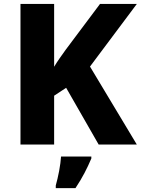

<svg xmlns="http://www.w3.org/2000/svg" viewBox="-20 -734 715 975"><path d="M437 -396 674.8 -713.9H487.8L314 -481.9C293.9 -454.1 272.5 -424.3 254.9 -395V-713.9H84V0H254.9V-248L315.9 -288.1L481 0H674.8ZM443.8 61H290C288.6 81.5 285.6 106 280.3 134.3C274.9 162.6 269 187 263.2 208V221.2H363.3C398.9 168 422.9 120.1 443.8 70.8Z"/></svg>

Font: Noto Reveo Sans
Style: Regular
Weight: 800
Designer: Monotype Design Team
Foundry: Monotype Imaging Inc.
Version: Version 2.007